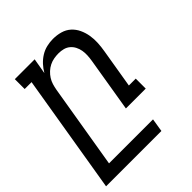

<svg xmlns="http://www.w3.org/2000/svg" viewBox="-203 -660 1006 1006"><g transform="rotate(-45 300.0 -156.5)"><path d="M3 215 113 -447H62V-520H209L194 -433Q206 -454 223 -472.5Q240 -491 261 -504Q282 -517 305.5 -522.5Q329 -528 352 -528Q381 -528 407.5 -520.5Q434 -513 453.5 -495.5Q473 -478 484.5 -453.5Q496 -429 500.5 -402Q505 -375 503.5 -347Q502 -319 497 -290L461 -74H512V0H365L415 -302Q418 -321 419 -339Q420 -357 417 -374.5Q414 -392 406 -407.5Q398 -423 385 -434Q372 -445 355 -449.5Q338 -454 319 -454Q303 -454 285.5 -451Q268 -448 252 -440Q236 -432 222.5 -419.5Q209 -407 199.5 -392Q190 -377 185 -360.5Q180 -344 177 -327L99 141H425L413 215Z"/></g></svg>

Font: Iosevka HT Extended
Style: Italic
Weight: 400
Width: 7
Italic angle: -9°
Monospace: yes
Designer: Belleve Invis
Foundry: Belleve Invis
Version: Version 32.3.0; ttfautohint (v1.8.4)